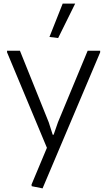

<svg xmlns="http://www.w3.org/2000/svg" viewBox="-20 -820 589 1060"><path d="M155 208 154 199 239 -4 19 -531V-540H90L249 -145L271 -76H276L300 -145L464 -540H533V-531L215 220ZM253 -616 326 -800H395L301 -610Z"/></svg>

Font: Plata Sans Light
Style: Regular
Weight: 300
Designer: Pablo Impallari, Andres Torresi, & Cristiano Sobral
Foundry: Pablo Impallari, Andres Torresi, & Cristiano Sobral
Version: Version 1.00;December 28, 2019;FontCreator 12.0.0.2547 64-bi